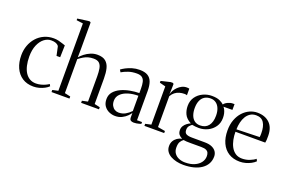

<svg xmlns="http://www.w3.org/2000/svg" viewBox="-125 -1279 2975 1980"><g transform="rotate(20 1363.0 -289.0)"><path d="M252.5 11Q181.5 11 131 -22Q80.5 -55 53.8 -114.2Q27 -173.5 27 -251Q27 -308 45.2 -358.2Q63.5 -408.5 97.5 -447Q131.5 -485.5 178.8 -507.2Q226 -529 284.5 -529Q311.5 -529 337.8 -522.8Q364 -516.5 384.5 -509.2Q405 -502 414.5 -499L411 -368H371L350.5 -463.5Q349.5 -469 341 -477.5Q332.5 -486 314.5 -493Q296.5 -500 265 -500Q225 -500 189.2 -472.2Q153.5 -444.5 131.2 -392.2Q109 -340 109 -267Q109 -211.5 119.5 -167.2Q130 -123 150.2 -92Q170.5 -61 199.8 -44.5Q229 -28 266.5 -28Q294.5 -28 321 -34.8Q347.5 -41.5 369.2 -51.8Q391 -62 405 -72L416.5 -51Q399.5 -34 373 -20Q346.5 -6 315.5 2.5Q284.5 11 252.5 11Z M512 -36.5V-775.5L440 -785V-803L557 -819H574L583.5 -811.5V-515L582 -429Q600 -450.5 628 -472.5Q656 -494.5 691.2 -509.2Q726.5 -524 765.5 -524Q824.5 -524 856 -497.8Q887.5 -471.5 899 -425Q910.5 -378.5 910.5 -315.5V-36.5L971 -23V0H775V-23L837.5 -36.5V-313Q837.5 -361.5 831 -397.8Q824.5 -434 804.2 -453.5Q784 -473 741 -473Q709 -473 682.5 -465.5Q656 -458 632.2 -443.8Q608.5 -429.5 583.5 -410V-37L647 -23V0H450V-23Z M1149.5 8Q1115.5 8 1082.8 -6.2Q1050 -20.5 1028.5 -50.2Q1007 -80 1007 -126.5Q1007 -173.5 1035 -206.2Q1063 -239 1108 -259.8Q1153 -280.5 1205 -290Q1257 -299.5 1305 -300V-349.5Q1305 -391 1298.2 -420.2Q1291.5 -449.5 1271.8 -465.2Q1252 -481 1212.5 -481Q1162 -481 1120.8 -467Q1079.5 -453 1049 -434.5L1033.5 -459.5Q1051 -473 1080.2 -488.5Q1109.5 -504 1147.2 -515.2Q1185 -526.5 1228 -526.5Q1284.5 -526.5 1317.2 -506.5Q1350 -486.5 1364 -447Q1378 -407.5 1378 -349V-28.5H1433V-8.5Q1422 -5 1409.5 -1.5Q1397 2 1383 4.2Q1369 6.5 1353.5 6.5Q1331.5 6.5 1319.5 -2.5Q1307.5 -11.5 1307.5 -34.5V-82.5Q1298.5 -67.5 1276.8 -46Q1255 -24.5 1223 -8.2Q1191 8 1149.5 8ZM1171 -37.5Q1212 -37.5 1244.2 -55.5Q1276.5 -73.5 1305 -103V-270.5Q1244.5 -270.5 1194.5 -255Q1144.5 -239.5 1114.5 -209.5Q1084.5 -179.5 1084.5 -136Q1084.5 -105 1096.5 -83Q1108.5 -61 1128.2 -49.2Q1148 -37.5 1171 -37.5Z M1469.5 0V-22.5L1532.5 -36.5V-456L1467 -473V-492.5L1570 -517H1594L1604 -509L1603.5 -472.5L1601 -390L1602.5 -398Q1606.5 -416.5 1618.2 -437.8Q1630 -459 1649.2 -478.2Q1668.5 -497.5 1693 -509.8Q1717.5 -522 1746.5 -522Q1756.5 -522 1762.8 -521Q1769 -520 1773.5 -518.5V-446.5Q1769.5 -448.5 1763 -450Q1756.5 -451.5 1747.5 -451.5Q1717 -451.5 1690.5 -443.8Q1664 -436 1642.5 -419.2Q1621 -402.5 1605.5 -375V-36.5L1686.5 -22.5V0Z M1982 241Q1944.5 241 1908.2 233Q1872 225 1842.8 208.8Q1813.5 192.5 1796.2 167.2Q1779 142 1779 107.5Q1779 77 1792.2 53.2Q1805.5 29.5 1828.5 13.5Q1851.5 -2.5 1881 -8.5Q1858 -18 1843 -36.5Q1828 -55 1828 -87Q1828 -111.5 1840.5 -131.2Q1853 -151 1872 -165.2Q1891 -179.5 1910.5 -187.5Q1856.5 -216.5 1837.2 -257.8Q1818 -299 1818 -347Q1818 -404 1847 -444.8Q1876 -485.5 1922.2 -507.2Q1968.5 -529 2019 -529Q2074 -529 2106 -514Q2138 -499 2153.5 -483.5Q2165 -502 2193.5 -515.2Q2222 -528.5 2245.5 -528.5H2266.5L2266 -465L2168 -464.5Q2177.5 -454 2185.2 -438Q2193 -422 2198 -401Q2203 -380 2203 -353Q2203 -297 2174.5 -256.2Q2146 -215.5 2100.5 -193.2Q2055 -171 2003 -171Q1984.5 -171 1964.8 -173.2Q1945 -175.5 1929 -178.5Q1917.5 -170 1902.8 -154.2Q1888 -138.5 1888 -109.5Q1888 -77.5 1908.5 -65.8Q1929 -54 1972 -54L2111.5 -53.5Q2160.5 -53.5 2192 -39.2Q2223.5 -25 2238.8 -1.2Q2254 22.5 2254 51Q2254 95.5 2235 130.5Q2216 165.5 2180.2 190.2Q2144.5 215 2094.5 228Q2044.5 241 1982 241ZM1991.5 211.5Q2050.5 211.5 2093 193Q2135.5 174.5 2158.5 143.5Q2181.5 112.5 2181.5 74.5Q2181.5 54.5 2175 38.5Q2168.5 22.5 2149.8 13.2Q2131 4 2094 4H1977Q1951 4 1931.5 3Q1912 2 1899.5 -1Q1881.5 11.5 1868.2 32.8Q1855 54 1855 96Q1855 134.5 1873.8 160.2Q1892.5 186 1923.8 198.8Q1955 211.5 1991.5 211.5ZM2006 -200.5Q2065 -200.5 2096.5 -239.8Q2128 -279 2128 -350.5Q2128 -396.5 2114.2 -430Q2100.5 -463.5 2075.2 -481.5Q2050 -499.5 2016 -499.5Q1978 -499.5 1950.8 -482.8Q1923.5 -466 1908.8 -432.8Q1894 -399.5 1894 -350Q1894 -306 1906.5 -272.2Q1919 -238.5 1944 -219.5Q1969 -200.5 2006 -200.5Z M2517 11Q2446 11 2395.2 -21Q2344.5 -53 2317.5 -111.5Q2290.5 -170 2290.5 -249.5Q2290.5 -316 2310 -367.5Q2329.5 -419 2362.5 -454.8Q2395.5 -490.5 2436.2 -508.8Q2477 -527 2519 -527Q2603.5 -527 2653.5 -479.5Q2703.5 -432 2704.5 -341Q2705 -312 2703.8 -294.8Q2702.5 -277.5 2699.5 -264H2372.5Q2372.5 -220 2381 -177.8Q2389.5 -135.5 2408 -101.5Q2426.5 -67.5 2456.5 -47.2Q2486.5 -27 2529.5 -27Q2572.5 -27 2612 -42.5Q2651.5 -58 2673.5 -77L2685 -53.5Q2667 -35.5 2640.2 -21Q2613.5 -6.5 2581.8 2.2Q2550 11 2517 11ZM2373.5 -291 2626 -298Q2628 -309 2628.2 -320Q2628.5 -331 2628.5 -341Q2628.5 -414 2602 -455.5Q2575.5 -497 2517 -497Q2480.5 -497 2453.5 -480Q2426.5 -463 2409 -434Q2391.5 -405 2382.8 -368Q2374 -331 2373.5 -291Z"/></g></svg>

Font: Merriweather 120pt Light
Style: Regular
Weight: 300
Version: Version 2.100